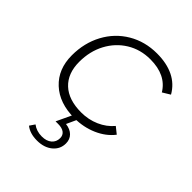

<svg xmlns="http://www.w3.org/2000/svg" viewBox="-210 -641 976 976"><g transform="rotate(45 277.5 -153.5)"><path d="M45 -213Q45 -302 83.5 -373.5Q122 -445 190.5 -485.5Q259 -526 345 -526Q415 -526 465 -501.5Q515 -477 543 -428L502 -403Q455 -481 342 -481Q271 -481 215 -446.5Q159 -412 127 -352Q95 -292 95 -216Q95 -133 144 -87Q193 -41 284 -41Q336 -41 381.5 -61Q427 -81 457 -117L492 -89Q458 -45 401.5 -20.5Q345 4 280 4Q172 4 108.5 -55Q45 -114 45 -213ZM144 194 163 166Q190 187 229 187Q262 187 281.5 170.5Q301 154 301 127Q301 106 286 94.5Q271 83 243 83H224L265 -4H298L271 55Q304 59 322.5 77.5Q341 96 341 125Q341 166 309 192.5Q277 219 226 219Q175 219 144 194Z"/></g></svg>

Font: Montserrat Alternates Light
Style: Italic
Weight: 300
Italic angle: -11.3°
Designer: Julieta Ulanovsky
Foundry: Julieta Ulanovsky
Version: Version 7.200